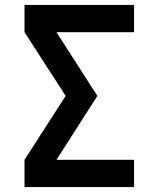

<svg xmlns="http://www.w3.org/2000/svg" viewBox="-20 -755 640 775"><path d="M79 0V-110L245 -368L79 -625V-735H521V-625H208L373 -368L208 -110H521V0Z"/></svg>

Font: Iosevka Custom XBdEx
Style: Regular
Weight: 800
Width: 7
Monospace: yes
Designer: Belleve Invis
Foundry: Belleve Invis
Version: Version 11.2.4; ttfautohint (v1.8.4)